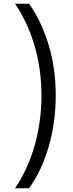

<svg xmlns="http://www.w3.org/2000/svg" viewBox="-20 -945 395 1037"><path d="M61 72Q131 -31 167.5 -160.5Q204 -290 204 -430Q204 -568 167.5 -695Q131 -822 61 -925H137Q205 -828 243 -701.5Q281 -575 281 -430Q281 -285 243.5 -154.5Q206 -24 137 72Z"/></svg>

Font: Noto Sans Oriya UI
Style: Regular
Weight: 400
Designer: Amélie Bonet and Sol Matas
Foundry: Google LLC
Version: Version 2.000